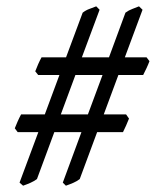

<svg xmlns="http://www.w3.org/2000/svg" viewBox="-20 -651 494 609"><path d="M172.9 -288.1H258.8L305.2 -413.1H219.2ZM376 -469.2H444.8L454.1 -457Q450.2 -446.3 444.3 -433.8Q438.5 -421.4 434.1 -413.1H355.5L309.1 -288.1H379.9L389.2 -274.9Q385.3 -265.1 379.9 -252.7Q374.5 -240.2 370.1 -231.9H288.1L232.9 -83Q224.1 -76.2 212.9 -71.3Q201.7 -66.4 189 -62L179.2 -71.8L238.3 -231.9H152.3L97.2 -83Q87.9 -76.2 76.9 -71.3Q65.9 -66.4 53.2 -62L42 -71.8L101.6 -231.9H36.1L26.9 -244.1Q30.8 -253.9 36.1 -266.1Q41.5 -278.3 46.9 -288.1H122.1L168.5 -413.1H101.1L91.8 -424.8Q95.7 -435.5 101.1 -447.5Q106.4 -459.5 111.8 -469.2H189.5L242.2 -610.8Q252.4 -618.7 263.4 -622.6Q274.4 -626.5 285.2 -630.9L295.9 -620.1L239.7 -469.2H325.7L377.9 -610.8Q388.7 -618.7 399.7 -622.6Q410.6 -626.5 420.9 -630.9L432.1 -620.1Z"/></svg>

Font: Gentium
Style: Italic
Weight: 400
Italic angle: -7°
Designer: J. Victor Gaultney
Version: Version 1.02; 2005; OFL release